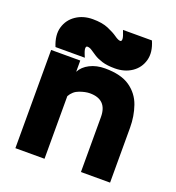

<svg xmlns="http://www.w3.org/2000/svg" viewBox="-123 -767 796 867"><g transform="rotate(20 274.5 -334.0)"><path d="M47 0V-472H187V-418Q201 -445 232.5 -461Q264 -477 305 -477Q382 -477 425 -447Q468 -417 485 -368Q502 -319 502 -264V0H362V-264Q362 -348 279 -348Q258 -348 230 -338Q202 -328 187 -301V0ZM196 -542Q189 -542 189 -531Q189 -520 202 -491H61Q40 -542 51.5 -581.5Q63 -621 97 -644Q131 -667 177 -667Q222 -667 251.5 -654.5Q281 -642 298.5 -629.5Q316 -617 326 -617Q333 -617 333 -628Q333 -639 321 -668H460Q482 -618 471 -578Q460 -538 426 -515Q392 -492 345 -492Q308 -492 284 -499.5Q260 -507 244.5 -517Q229 -527 218 -534.5Q207 -542 196 -542Z"/></g></svg>

Font: Lil Grotesk Black
Style: Regular
Weight: 900
Designer: Bastien Sozeau
Foundry: NBR — Bastien Sozeau
Version: Version 3.003; ttfautohint (v1.8.4.7-5d5b);gftools[0.9.33]